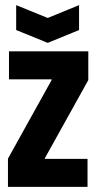

<svg xmlns="http://www.w3.org/2000/svg" viewBox="-20 -728 375 748"><path d="M11 0V-110L181 -416V-419H15V-528H324V-416L155 -112V-109H321V0ZM43 -708 166 -658 288 -708V-611L166 -561L43 -611Z"/></svg>

Font: Bricolage Grotesque 96pt Condensed Bricolage Grotesque 48pt Condensed Regular
Style: Bold
Weight: 700
Width: 3
Designer: Mathieu Triay
Foundry: Atelier Triay
Version: Version 1.001; ttfautohint (v1.8.4.7-5d5b);gftools[0.9.33.de